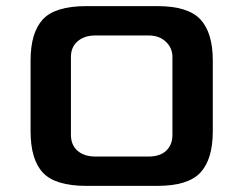

<svg xmlns="http://www.w3.org/2000/svg" viewBox="-20 -608 796 628"><path d="M80 -179V-410Q80 -501 120 -544.5Q160 -588 263 -588H494Q595 -588 635.5 -544.5Q676 -501 676 -410V-179Q676 -87 635.5 -43.5Q595 0 494 0H263Q161 0 120.5 -43Q80 -86 80 -179ZM466 -96Q503 -96 523.5 -115Q544 -134 544 -167V-422Q544 -451 522.5 -471.5Q501 -492 466 -492H292Q256 -492 234 -473Q212 -454 212 -422V-167Q212 -134 233.5 -115Q255 -96 292 -96Z"/></svg>

Font: Gold
Style: Regular
Weight: 400
Designer: jaiki
Version: Version 1.000